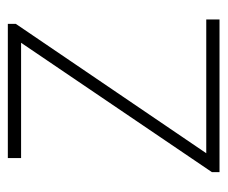

<svg xmlns="http://www.w3.org/2000/svg" viewBox="-64 -502 567 478"><g transform="rotate(-90 219.0 -263.5)"><path d="M29 0H409V-33H76L398 -507V-527H64V-494H351L29 -19Z"/></g></svg>

Font: Source Han Sans CN ExtraLight
Style: Regular
Weight: 250
Designer: Ryoko NISHIZUKA (kana & ideographs); Paul D. Hunt (Latin, Greek & Cyrillic); Wenlong ZHANG (bopomofo); Sandoll Communica
Foundry: Adobe Systems Incorporated
Version: Version 1.004;PS 1.004;hotconv 16.6.51;makeotf.lib2.5.65220